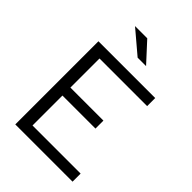

<svg xmlns="http://www.w3.org/2000/svg" viewBox="-262 -1031 1143 1143"><g transform="rotate(45 309.5 -459.0)"><path d="M89 0V-700H567V-632H166V-387H444V-320H166V-68H571V0ZM323 -796 179 -918H282L394 -796Z"/></g></svg>

Font: Red Hat Text
Style: Regular
Weight: 400
Designer: Pentagram, MCKL
Foundry: MCKL
Version: Version 1.030